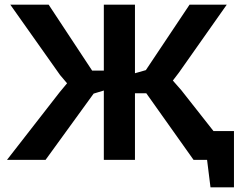

<svg xmlns="http://www.w3.org/2000/svg" viewBox="-20 -682 1029 819"><path d="M422.9 -662.1H555.7V-369.6L602.1 -382.8L788.6 -662.1H947.3L742.7 -371.6L717.3 -338.4L752.9 -297.9L890.6 -123H978V117.2H877.9L863.3 0H805.7L604 -284.2H555.7V0H422.9V-295.9L379.4 -282.7L174.3 0H9.8L234.4 -288.6L266.1 -326.7L236.3 -361.8L23.9 -662.1H187.5L373 -380.9H422.9Z"/></svg>

Font: PT Astra Sans
Style: Bold
Weight: 700
Designer: A.Korolkova, I. Chaeva
Foundry: ParaType Ltd
Version: Version 1.001; ttfautohint (v1.6)